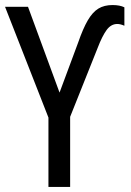

<svg xmlns="http://www.w3.org/2000/svg" viewBox="-20 -741 520 761"><path d="M172 0V-275L0 -714H91L216 -374L290 -573Q309 -628 328 -660.5Q347 -693 370 -707Q393 -721 426 -721Q455 -721 473 -712V-639Q457 -646 445 -646Q420 -646 402.5 -622Q385 -598 367 -551L258 -278V0Z"/></svg>

Font: Avrile Sans Condensed
Style: Regular
Weight: 400
Width: 3
Designer: Monotype Design Team
Foundry: Monotype Imaging Inc.
Version: Version 2.001;September 10, 2019;FontCreator 11.5.0.2425 64-